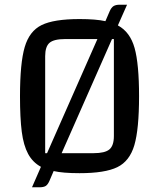

<svg xmlns="http://www.w3.org/2000/svg" viewBox="-20 -721 676 816"><path d="M571 -312Q571 -172 551 -104Q531 -36 478.5 -10.5Q426 15 318 15Q247 15 208 6L190 48Q183 64 174 69.5Q165 75 147 75H116L154 -12Q119 -31 99.5 -67Q80 -103 72.5 -161Q65 -219 65 -312Q65 -453 85 -521Q105 -589 157 -614.5Q209 -640 318 -640Q388 -640 428 -631L446 -673Q453 -689 462.5 -695Q472 -701 489 -701H520L481 -613Q533 -585 552 -517Q571 -449 571 -312ZM180 -70 394 -555H257Q209 -555 190.5 -539Q172 -523 172 -482V-70ZM464 -555H456L242 -70H378Q426 -70 445 -86Q464 -102 464 -143Z"/></svg>

Font: Changa
Style: Regular
Weight: 400
Designer: Eduardo Rodriguez Tunni
Foundry: Eduardo Rodriguez Tunni
Version: Version 2.002; ttfautohint (v1.5.10-5e6f)